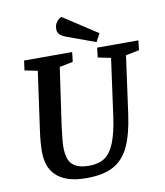

<svg xmlns="http://www.w3.org/2000/svg" viewBox="-92 -913 858 999"><g transform="rotate(-10 337.0 -413.5)"><path d="M285 11Q226 11 186.5 -2.5Q147 -16 123 -40Q99 -64 89 -95.5Q79 -127 79 -164Q79 -213 88 -276L131 -583L63 -597L70 -648H324L318 -597L247 -583L203 -277Q199 -245 196 -215.5Q193 -186 193 -170Q193 -133 202 -106.5Q211 -80 236.5 -65Q262 -50 310 -50Q360 -50 392 -72Q424 -94 444 -144Q464 -194 476 -277L518 -583L450 -597L456 -648H674L668 -597L597 -583L555 -278Q541 -176 511.5 -112Q482 -48 428 -18.5Q374 11 285 11ZM458 -677 310 -731Q283 -741 273 -752.5Q263 -764 263 -778Q263 -802 274 -816.5Q285 -831 300 -838L481 -720Z"/></g></svg>

Font: Faustina SemiBold
Style: Italic
Weight: 600
Italic angle: -8°
Designer: Alfonso Garcia
Foundry: http://www.omnibus-type.com
Version: Version 1.200